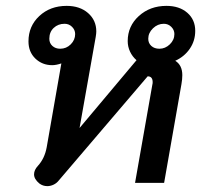

<svg xmlns="http://www.w3.org/2000/svg" viewBox="-20 -623 688 654"><path d="M96 -29Q96 -44 109 -58Q132 -83 139 -121L189 -407Q171 -401 158 -401Q124 -401 100.5 -423.5Q77 -446 77 -482Q77 -534 114 -568.5Q151 -603 207 -603Q252 -603 280 -578.5Q308 -554 308 -516Q308 -509 306 -497L251 -187L445 -418Q431 -430 423 -447Q415 -464 415 -483Q415 -534 453 -568.5Q491 -603 547 -603Q591 -603 618 -579.5Q645 -556 645 -518Q645 -484 626.5 -457Q608 -430 577 -416Q601 -401 601 -367Q601 -353 598 -336L539 0H440L499 -335Q500 -338 500 -343Q500 -363 483 -363L180 -8Q173 1 162.5 6Q152 11 141 11Q126 11 114 2Q96 -13 96 -29ZM236 -507Q236 -521 225.5 -531.5Q215 -542 200 -542Q178 -542 163 -528Q148 -514 148 -491Q148 -476 158.5 -466.5Q169 -457 185 -457Q206 -457 221 -472Q236 -487 236 -507ZM574 -507Q574 -521 563.5 -531.5Q553 -542 538 -542Q517 -542 501 -526.5Q485 -511 485 -491Q485 -476 495.5 -466.5Q506 -457 523 -457Q543 -457 558.5 -472Q574 -487 574 -507Z"/></svg>

Font: Niramit Medium
Style: Italic
Weight: 500
Italic angle: -10°
Designer: Katatrad Aksorn Co.,Ltd.
Foundry: Cadson Demak Co.,Ltd.
Version: Version 1.000; ttfautohint (v1.6)